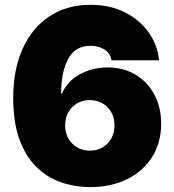

<svg xmlns="http://www.w3.org/2000/svg" viewBox="-20 -757 715 787"><path d="M349.6 9.8Q286.1 9.8 229 -10.3Q171.9 -30.3 128.2 -73.7Q84.5 -117.2 59.3 -186.8Q34.2 -256.3 34.2 -355.5Q34.2 -473.1 73.5 -558.8Q112.8 -644.5 184.1 -690.9Q255.4 -737.3 350.6 -737.3Q431.2 -737.3 492.2 -706.3Q553.2 -675.3 589.6 -623.8Q626 -572.3 631.8 -509.8H437.5Q431.2 -541 406.5 -555.2Q381.8 -569.3 350.6 -569.3Q288.6 -569.3 259.5 -515.6Q230.5 -461.9 230.5 -374H234.4Q255.4 -423.8 306.6 -452.1Q357.9 -480.5 419.9 -480.5Q486.3 -480.5 535.9 -450.7Q585.4 -420.9 613 -368.9Q640.6 -316.9 640.6 -250Q640.6 -171.9 603.5 -113.3Q566.4 -54.7 501 -22.5Q435.5 9.8 349.6 9.8ZM347.7 -139.6Q392.1 -139.6 420.7 -168.9Q449.2 -198.2 449.2 -243.2Q449.2 -288.1 420.7 -317.4Q392.1 -346.7 347.7 -346.7Q304.7 -346.7 275.9 -317.4Q247.1 -288.1 247.1 -243.2Q247.1 -198.2 275.9 -168.9Q304.7 -139.6 347.7 -139.6Z"/></svg>

Font: Inter Black
Style: Regular
Weight: 900
Designer: Rasmus Andersson
Foundry: rsms
Version: Version 4.000;git-a52131595